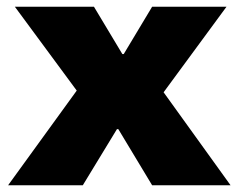

<svg xmlns="http://www.w3.org/2000/svg" viewBox="-20 -548 707 568"><path d="M207 -280 24 -528H258L342 -388H346L430 -528H650L464 -275L662 0H430L330 -166H326L225 0H4Z"/></svg>

Font: Archivo Black
Style: Regular
Weight: 400
Designer: Hector Gatti
Foundry: Omnibus-Type
Version: Version 1.101; ttfautohint (v1.8)